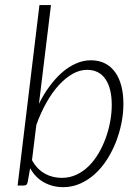

<svg xmlns="http://www.w3.org/2000/svg" viewBox="-20 -748 550 774"><path d="M51 0 139 -727.5H185.5L137 -329.5Q156.5 -369 180.5 -401.2Q204.5 -433.5 231 -456.5Q257.5 -479.5 286.8 -492.2Q316 -505 346 -505Q378.5 -505 403 -492.5Q427.5 -480 444 -457.2Q460.5 -434.5 469 -402Q477.5 -369.5 477.5 -329.5Q477.5 -291 469.5 -251.2Q461.5 -211.5 446.8 -174.2Q432 -137 410.8 -104Q389.5 -71 362.5 -46.5Q335.5 -22 303.2 -7.8Q271 6.5 235 6.5Q192.5 6.5 157.5 -12.8Q122.5 -32 101.5 -70L92 -16Q90.5 -7.5 87 -3.8Q83.5 0 74.5 0ZM330.5 -466.5Q302 -466.5 273.2 -450.5Q244.5 -434.5 217.8 -405.5Q191 -376.5 167.8 -335.5Q144.5 -294.5 126.5 -244.5L109 -102.5Q119.5 -83 133.2 -69.2Q147 -55.5 162.8 -47Q178.5 -38.5 195.2 -34.8Q212 -31 229.5 -31Q261 -31 288.2 -43.8Q315.5 -56.5 337.8 -78.5Q360 -100.5 377.2 -129.8Q394.5 -159 406.2 -191.5Q418 -224 424.2 -258.2Q430.5 -292.5 430.5 -325Q430.5 -392 405 -429.2Q379.5 -466.5 330.5 -466.5Z"/></svg>

Font: Lato TR Light
Style: Italic
Weight: 300
Italic angle: -12°
Designer: Lukasz Dziedzic
Foundry: Lukasz Dziedzic
Version: Version 1.104 2013